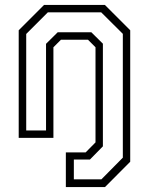

<svg xmlns="http://www.w3.org/2000/svg" viewBox="-20 -560 605 780"><path d="M247.5 200V59H328L368 18.5V-368L337.5 -398.5H227.5L197 -368V0H56V-437L159 -540H406L509 -437V97L406.5 200ZM280 168.5H392L479 80.5V-422.5L391 -510H174.5L86.5 -422V-30H167V-382L214.5 -429H351L398 -382.5V34.5L345.5 88H280Z"/></svg>

Font: Tourney Thin Light
Style: Regular
Weight: 300
Version: Version 1.015